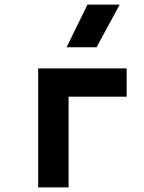

<svg xmlns="http://www.w3.org/2000/svg" viewBox="-20 -815 626 835"><path d="M146 0V-517.6H530.8V-394.5H278.3V0ZM269.5 -609.4 360.4 -794.9H500.5L399.9 -609.4Z"/></svg>

Font: Caskaydia Cove
Style: Bold
Weight: 700
Monospace: yes
Designer: Aaron Bell
Foundry: Saja Typeworks
Version: Version 4.300; ttfautohint (v1.8.3)